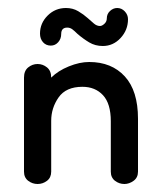

<svg xmlns="http://www.w3.org/2000/svg" viewBox="-20 -450 400 480"><path d="M291 10Q278 10 267.5 2Q257 -6 257 -21V-147Q257 -191 237.5 -212Q218 -233 186 -233Q145 -233 126.5 -206.5Q108 -180 108 -148V-21Q108 -6 97.5 2Q87 10 74 10Q61 10 50.5 2Q40 -6 40 -21V-256Q40 -273 50.5 -281.5Q61 -290 74 -290Q87 -290 97.5 -281.5Q108 -273 108 -256Q125 -273 152 -284Q179 -295 203 -295Q259 -295 292 -259Q325 -223 325 -153V-21Q325 -6 314 2Q303 10 291 10ZM237 -335Q218 -335 203 -344Q188 -353 174 -365Q166 -373 160.5 -377Q155 -381 148 -381Q133 -381 133 -365Q133 -353 125.5 -344.5Q118 -336 107 -336Q95 -336 87.5 -344.5Q80 -353 80 -366Q80 -392 99 -411Q118 -430 145 -430Q162 -430 175.5 -422Q189 -414 199 -405Q208 -397 215 -391Q222 -385 230 -385Q235 -385 241 -390.5Q247 -396 247 -404Q247 -415 255 -422.5Q263 -430 273 -430Q284 -430 292 -421.5Q300 -413 300 -402Q300 -375 281.5 -355Q263 -335 237 -335Z"/></svg>

Font: Dongle
Style: Regular
Weight: 400
Designer: Yanghee Ryu
Foundry: Yanghee Ryu
Version: Version 2.000